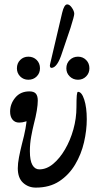

<svg xmlns="http://www.w3.org/2000/svg" viewBox="-20 -841 446 874"><path d="M143 13Q109 13 85 -9Q61 -31 61 -75Q61 -97 66.5 -125.5Q72 -154 79 -182Q91 -227 96 -255.5Q101 -284 102 -304L124 -299Q109 -292 95.5 -287.5Q82 -283 67 -283Q48 -283 37 -296.5Q26 -310 26 -333Q26 -368 49.5 -396.5Q73 -425 114 -425Q134 -425 143 -415Q152 -405 152 -383Q152 -365 147.5 -337.5Q143 -310 134 -276Q128 -252 122 -219.5Q116 -187 116 -153Q116 -110 127.5 -90Q139 -70 159 -70Q192 -70 222 -95Q252 -120 276 -161Q300 -202 314 -252Q328 -302 328 -353Q328 -390 329.5 -406.5Q331 -423 335 -423Q352 -423 363.5 -387.5Q375 -352 375 -298Q375 -248 362.5 -193.5Q350 -139 322 -92Q294 -45 250 -16Q206 13 143 13ZM109 -478Q87 -478 72 -493Q57 -508 57 -530Q57 -553 72 -568Q87 -583 109 -583Q132 -583 147 -568Q162 -553 162 -530Q162 -508 147 -493Q132 -478 109 -478ZM335 -478Q313 -478 297.5 -493Q282 -508 282 -530Q282 -553 297.5 -568Q313 -583 335 -583Q357 -583 372 -568Q387 -553 387 -530Q387 -508 372 -493Q357 -478 335 -478ZM214 -532Q211 -532 209 -535Q207 -538 207 -542Q207 -544 207.5 -546Q208 -548 208 -549L263 -783Q272 -821 286 -821Q297 -821 307.5 -805.5Q318 -790 318 -778Q318 -768 301 -714L263 -602Q241 -532 214 -532Z"/></svg>

Font: Junicode VF
Style: Italic
Weight: 400
Italic angle: -11°
Designer: Peter S. Baker
Version: Version 2.209